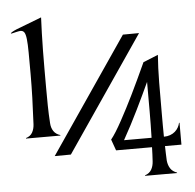

<svg xmlns="http://www.w3.org/2000/svg" viewBox="-49 -708 767 756"><g transform="rotate(-5 334.5 -329.5)"><path d="M140.6 -657.7Q139.2 -628.9 138.2 -595.9Q137.2 -563 136.7 -527.6Q136.2 -492.2 136.2 -455.1Q136.2 -418 136.2 -380.9Q136.2 -345.2 136.7 -310.1Q137.2 -274.9 139.6 -239.7Q140.6 -221.2 149.4 -208Q158.2 -194.8 175.8 -189.5V-187.5H40V-189.5Q57.6 -194.8 65.4 -208.5Q73.2 -222.2 74.2 -240.7Q77.1 -297.4 78.6 -345.2Q80.1 -393.1 80.1 -439Q80.1 -490.7 79.8 -524.2Q79.6 -557.6 77.4 -577.1Q75.2 -596.7 70.1 -604.2Q64.9 -611.8 54.7 -611.8Q51.8 -611.8 46.4 -610.6Q41 -609.4 35.4 -608.2Q29.8 -606.9 25.1 -605.7Q20.5 -604.5 18.6 -604.5Q16.6 -604.5 16.6 -605.5Q16.6 -606.9 22.7 -610.6Q28.8 -614.3 40 -619.1ZM455.6 -562 519.5 -562.5 210.4 -109.4 146.5 -108.9ZM581.5 -147.5Q595.2 -147.5 606.4 -151.6Q617.7 -155.8 625.7 -162.8Q633.8 -169.9 638.7 -178.7Q643.6 -187.5 645.5 -196.8H647.5V-110.4H582.5Q583 -94.7 583.3 -81.3Q583.5 -67.9 584.5 -52.7Q586.4 -34.2 595 -21.2Q603.5 -8.3 620.6 -2.4V-0.5H494.1V-2.4Q511.7 -8.3 519.8 -22.2Q527.8 -36.1 528.8 -54.7Q529.8 -69.8 530.3 -83Q530.8 -96.2 531.2 -110.4H389.2L373.5 -154.3Q382.3 -165 393.8 -183.3Q405.3 -201.7 417.7 -224.4Q430.2 -247.1 443.1 -272.2Q456.1 -297.4 468.3 -322.3Q496.6 -380.4 526.9 -446.8L585.9 -470.7Q582 -420.4 581.5 -362.1Q581.1 -303.7 581.1 -238.3Q581.1 -214.8 581.1 -192.6Q581.1 -170.4 581.5 -147.5ZM423.8 -147.5H532.7Q534.2 -202.1 534.2 -251V-368.2Q522.9 -344.2 510.3 -317.1Q497.6 -290 483.6 -261.7Q469.7 -233.4 454.6 -204.3Q439.5 -175.3 423.8 -147.5Z"/></g></svg>

Font: Smythe
Style: Regular
Weight: 400
Version: Version 1.000